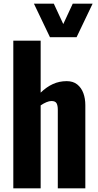

<svg xmlns="http://www.w3.org/2000/svg" viewBox="-20 -1033 535 1053"><path d="M53 0V-810H203V-525Q235 -556 270 -572Q305 -588 346 -588Q381 -588 403.5 -570Q426 -552 437 -522.5Q448 -493 448 -456V0H297V-431Q297 -455 290 -467Q283 -479 262 -479Q250 -479 234.5 -472.5Q219 -466 203 -455V0ZM254 -829 166 -1013H275L327 -901L379 -1013H488L400 -829Z"/></svg>

Font: Oswald SemiBold
Style: Regular
Weight: 600
Designer: Vernon Adams
Foundry: Vernon Adams
Version: Version 4.100; ttfautohint (v1.8.1.43-b0c9)